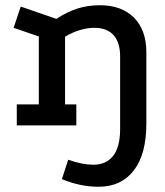

<svg xmlns="http://www.w3.org/2000/svg" viewBox="-20 -478 628 732"><path d="M361 -458Q444 -458 491 -410.5Q538 -363 538 -278V-7Q538 110 490 172Q442 234 356 234Q321 234 287 227Q253 220 216 205L240 131Q268 141 292 145.5Q316 150 336 150Q385 150 411.5 116Q438 82 438 13V-262Q438 -316 413 -344Q388 -372 339 -372Q313 -372 283.5 -363Q254 -354 228 -338V-80H271V0H44V-80H128V-339L32 -372L59 -453L195 -406Q236 -433 275.5 -445.5Q315 -458 361 -458Z"/></svg>

Font: Podkova SemiBold
Style: Regular
Weight: 600
Designer: Ilya Yudin
Foundry: Cyreal (www.cyreal.org)
Version: Version 2.103